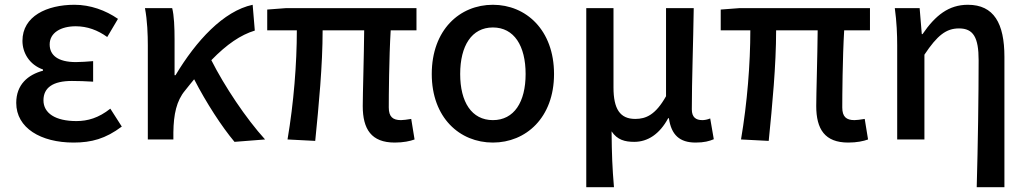

<svg xmlns="http://www.w3.org/2000/svg" viewBox="-20 -584 4305 804"><path d="M288 13C363 13 422 -3 490 -54L442 -129C393 -90 347 -77 300 -77C212 -77 162 -110 162 -164C162 -217 202 -245 281 -245C309 -245 338 -244 370 -242V-328C343 -326 320 -324 298 -324C222 -324 188 -353 188 -398C188 -447 235 -474 297 -474C345 -474 389 -458 429 -429L474 -505C422 -541 358 -564 292 -564C176 -564 74 -516 74 -413C74 -363 103 -313 160 -293V-288C97 -271 48 -230 48 -153C48 -48 151 13 288 13Z M1090 0C1010 -88 920 -223 865 -332C930 -399 988 -438 1047 -456L1038 -564C916 -538 801 -413 715 -269H711V-419C711 -469 709 -519 701 -550H587C597 -498 599 -438 599 -394V0H706V-30C707 -105 719 -162 755 -205C768 -222 781 -237 793 -252C844 -153 909 -53 962 10Z M1633 13C1669 13 1697 7 1716 0L1702 -86C1683 -83 1669 -81 1659 -81C1625 -81 1608 -95 1608 -134C1608 -178 1609 -341 1616 -457H1724V-550H1178L1099 -544V-457H1223C1223 -317 1210 -153 1184 0L1300 6C1315 -144 1331 -310 1331 -457H1505C1504 -346 1499 -190 1499 -140C1499 -43 1535 13 1633 13Z M2044 13C2182 13 2300 -91 2300 -274C2300 -459 2182 -564 2044 -564C1905 -564 1788 -459 1788 -274C1788 -91 1905 13 2044 13ZM2044 -81C1955 -81 1907 -157 1907 -274C1907 -392 1955 -469 2044 -469C2133 -469 2181 -392 2181 -274C2181 -157 2133 -81 2044 -81Z M2435 200H2551C2544 117 2542 66 2541 -34C2565 2 2597 10 2636 10C2692 10 2742 -22 2778 -89H2781C2791 -19 2826 13 2893 13C2929 13 2950 7 2969 -1L2954 -88C2942 -83 2930 -81 2921 -81C2894 -81 2877 -93 2877 -126C2877 -246 2883 -407 2885 -550H2769V-181C2725 -103 2685 -86 2640 -86C2576 -86 2549 -128 2549 -218V-550H2435Z M3532 13C3568 13 3596 7 3615 0L3601 -86C3582 -83 3568 -81 3558 -81C3524 -81 3507 -95 3507 -134C3507 -178 3508 -341 3515 -457H3623V-550H3077L2998 -544V-457H3122C3122 -317 3109 -153 3083 0L3199 6C3214 -144 3230 -310 3230 -457H3404C3403 -346 3398 -190 3398 -140C3398 -43 3434 13 3532 13Z M4070 200H4186V-346C4186 -486 4142 -564 4033 -564C3953 -564 3897 -520 3843 -441H3840L3831 -550H3727C3735 -492 3737 -438 3737 -394V0H3851V-355C3905 -436 3942 -465 3996 -465C4056 -465 4078 -427 4078 -332C4078 -183 4075 23 4070 200Z"/></svg>

Font: Noto Sans CJK KR Medium
Style: Regular
Weight: 500
Designer: Ryoko NISHIZUKA (kana & ideographs); Paul D. Hunt (Latin, Greek & Cyrillic); Wenlong ZHANG (bopomofo); Sandoll Communica
Foundry: Adobe Systems Incorporated
Version: Version 1.004;PS 1.004;hotconv 1.0.82;makeotf.lib2.5.63406